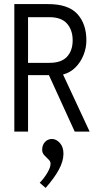

<svg xmlns="http://www.w3.org/2000/svg" viewBox="-20 -643 490 938"><path d="M50 0V-623H215Q314 -623 358 -574.5Q402 -526 402 -446Q402 -409 388 -374Q374 -339 348.5 -313.5Q323 -288 288 -279L418 0H345L219 -276H117V0ZM117 -336H222Q280 -336 307.5 -366Q335 -396 335 -446Q335 -496 307.5 -527.5Q280 -559 222 -559H117ZM203 275 174 250Q197 226 212 200Q227 174 227 157Q227 145 216.5 135.5Q206 126 196 115Q186 104 186 88Q186 66 199.5 51Q213 36 234 36Q255 36 272.5 55.5Q290 75 290 108Q290 144 268 185Q246 226 203 275Z"/></svg>

Font: Inconsolata SemiCondensed
Style: Regular
Weight: 400
Width: 4
Monospace: yes
Designer: Raph Levien, Cyreal, Brenton Simpson
Foundry: Raph Levien, Cyreal, Google
Version: Version 3.001; ttfautohint (v1.8.2.53-6de2)